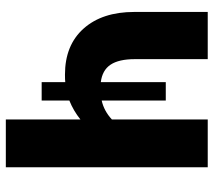

<svg xmlns="http://www.w3.org/2000/svg" viewBox="-57 -676 733 659"><g transform="rotate(90 309.5 -346.5)"><path d="M554 -693V0H390V-256Q360 -232 325 -218V-123H262V-204Q254 -203 236 -203Q135 -203 78 -267Q21 -331 21 -441V-693H183V-443Q183 -388 202 -359.5Q221 -331 262 -326V-549H325V-329Q361 -337 390 -364V-693Z"/></g></svg>

Font: Fira Sans BGR
Style: Bold
Weight: 700
Designer: bBox Type GmbH & Carrois Corporate GbR & Edenspiekermann AG
Foundry: bBox Type GmbH & Carrois Corporate GbR & Edenspiekermann AG
Version: Version 4.301